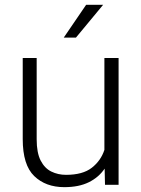

<svg xmlns="http://www.w3.org/2000/svg" viewBox="-20 -770 589 800"><path d="M417.5 0 416 -67.4Q391.6 -31.2 350.1 -10.7Q308.6 9.8 248 9.8Q170.4 9.8 122.6 -36.4Q74.7 -82.5 74.7 -190.4V-528.3H132.8V-189.5Q132.8 -133.3 149.4 -101.1Q166 -68.8 193.8 -55.2Q221.7 -41.5 254.9 -41.5Q324.7 -41.5 362.5 -71Q400.4 -100.6 415 -145.5V-528.3H474.1V0ZM245.6 -613.3 338.9 -750H409.7L296.4 -613.3Z"/></svg>

Font: Vazirmatn FD ExtraLight
Style: Regular
Weight: 200
Designer: Saber Rastikerdar
Foundry: Saber Rastikerdar
Version: Version 33.003